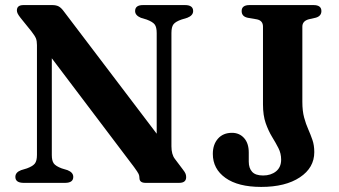

<svg xmlns="http://www.w3.org/2000/svg" viewBox="-20 -720 1336 756"><path d="M268.5 -23.5Q268.5 -0.5 237.5 0H72Q40.5 -0.5 40.5 -23.5Q40.5 -41.5 63 -50L86 -57Q109 -65.5 117.2 -76Q125.5 -86.5 125.5 -110V-542.5Q125.5 -558.5 121.5 -568.8Q117.5 -579 103 -597.5L61 -649.5Q52.5 -660.5 49.5 -666.8Q46.5 -673 46.5 -679Q46.5 -700 72.5 -700H186Q201 -700 211 -694.8Q221 -689.5 231.5 -675L597 -193.5V-590Q597 -613 589.2 -623.5Q581.5 -634 557.5 -643L534.5 -650Q512 -659.5 512 -676.5Q512 -700 543 -700H708.5Q740.5 -700 740.5 -676.5Q740.5 -659 717.5 -650L694.5 -643Q671.5 -635 663.2 -624.5Q655 -614 655 -590V-144Q655 -112 668.5 -94.5L699 -54Q708.5 -42 710.8 -35.5Q713 -29 713 -22.5Q713 0 685.5 0H553Q529 0 529 -19.5Q529 -28 525.8 -35Q522.5 -42 508 -62L184 -490.5V-109.5Q184 -87.5 191.5 -76.8Q199 -66 223 -57L246 -50Q268.5 -41 268.5 -23.5ZM1217.5 -121Q1217.5 -59.5 1160.8 -21.8Q1104 16 1008.5 16Q917.5 16 867.8 -19.5Q818 -55 818 -114Q818 -151 838.2 -174Q858.5 -197 893.5 -197Q922.5 -197 941 -176.5Q959.5 -156 959.5 -119.5V-83.5Q959.5 -58 972.8 -43.5Q986 -29 1016 -29Q1046.5 -29 1066.8 -45.2Q1087 -61.5 1087 -91.5Q1087 -116 1076.2 -137Q1065.5 -158 1051.2 -181.2Q1037 -204.5 1026.2 -235Q1015.5 -265.5 1015.5 -309V-615Q1015.5 -639.5 990.5 -644L955.5 -650Q931.5 -655 931.5 -676.5Q931.5 -700 962.5 -700H1214.5Q1245.5 -700 1245.5 -676.5Q1245.5 -657 1224 -650.5L1195.5 -644Q1170.5 -637 1170.5 -615V-319Q1170.5 -283 1177.5 -257.2Q1184.5 -231.5 1193.8 -210.8Q1203 -190 1210.2 -169Q1217.5 -148 1217.5 -121Z"/></svg>

Font: Fraunces 9pt SemiBold
Style: Regular
Weight: 600
Version: Version 1.000;[b76b70a41]